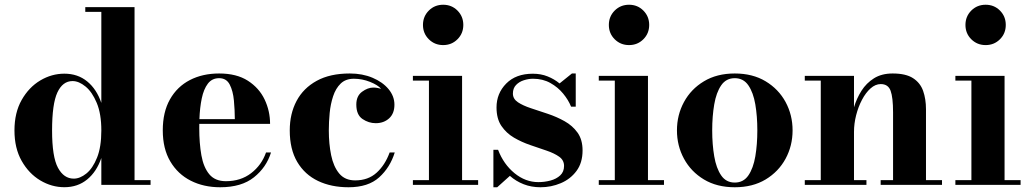

<svg xmlns="http://www.w3.org/2000/svg" viewBox="-20 -780 4349 810"><path d="M615.2 -20V0H407.5V-113.5Q387.9 -55.9 348 -23.1Q308.1 9.8 251.5 9.8Q198 9.8 149.9 -18.9Q101.8 -47.6 71.4 -101.2Q41 -154.8 41 -229.7Q41 -304.7 71.4 -358.3Q101.8 -411.9 149.9 -440.6Q198 -469.2 251.5 -469.2Q308.1 -469.2 348 -436.4Q387.9 -403.6 407.5 -345.9V-730H339.8V-750H547.6V-20ZM407.5 -229.7Q407.5 -299.6 388.2 -345.8Q368.9 -392.1 340.8 -415Q312.7 -438 286.1 -438Q244.4 -438 222 -389.8Q199.7 -341.6 199.7 -229.7Q199.7 -118.2 224.5 -72.3Q249.3 -26.4 291 -26.4Q317.6 -26.4 344.5 -48.1Q371.3 -69.8 389.4 -114.9Q407.5 -159.9 407.5 -229.7Z M1123.3 -136.7Q1104 -74 1051.4 -32Q998.8 10 908.9 10Q839.4 10 784.7 -17.7Q730 -45.4 698.4 -99Q666.7 -152.6 666.7 -230Q666.7 -307.4 697.1 -361Q727.5 -414.6 781.1 -442.3Q834.7 -470 904.5 -470Q978 -470 1025.6 -439.5Q1073.2 -408.9 1096.3 -360.4Q1119.4 -311.8 1119.4 -257.3H820.8Q820.6 -248.8 820.6 -240Q820.6 -175.5 829.6 -124.9Q838.6 -74.2 862.9 -44.9Q887.2 -15.6 932.9 -15.6Q995.6 -15.6 1039.7 -49.6Q1083.7 -83.5 1102.3 -136.7ZM904.5 -450.2Q874.5 -450.2 856.9 -427.1Q839.4 -404.1 831.2 -364.9Q823 -325.7 821.3 -277.3H970.7Q970.5 -315.9 966.8 -356Q963.1 -396 949.2 -423.1Q935.3 -450.2 904.5 -450.2Z M1587.6 -405.5Q1573.7 -421.6 1540.8 -434.7Q1507.8 -447.8 1472.9 -447.8Q1438.2 -447.8 1417.2 -427.4Q1396.2 -407 1385.4 -374.1Q1374.5 -341.3 1370.8 -303.2Q1367.2 -265.1 1367.2 -230Q1367.2 -173.1 1377.1 -125Q1387 -76.9 1411.1 -48Q1435.3 -19 1478.3 -19Q1533.2 -19 1568.8 -51.4Q1604.5 -83.7 1623.8 -136.7H1645.3Q1626 -74 1579.8 -32Q1533.7 10 1450.4 10Q1377.4 10 1321.5 -16.7Q1265.6 -43.5 1234 -96.8Q1202.4 -150.1 1202.4 -230Q1202.4 -300 1231.1 -354.1Q1259.8 -408.2 1316.2 -439.1Q1372.6 -470 1455.6 -470Q1509 -470 1551.8 -451.9Q1594.5 -433.8 1619.3 -403.9Q1644 -374 1644 -338.4Q1644 -301 1621.5 -280.6Q1598.9 -260.3 1565.2 -260.3Q1535.2 -260.3 1509.2 -278Q1483.2 -295.7 1483.2 -338.9Q1483.2 -375 1507.3 -392.8Q1531.5 -410.6 1554.9 -410.6Q1565.2 -410.6 1573.5 -408.8Q1581.8 -407 1587.6 -405.5Z M1764.4 -674.8Q1764.4 -710.7 1789.1 -735.4Q1813.7 -760 1849.6 -760Q1885.5 -760 1910 -735.4Q1934.6 -710.7 1934.6 -674.8Q1934.6 -638.9 1910 -614.4Q1885.5 -589.8 1849.6 -589.8Q1813.7 -589.8 1789.1 -614.4Q1764.4 -638.9 1764.4 -674.8ZM1721.9 -20H1789.6V-439.9H1721.9V-460H1929.4V-20H1997.1V0H1721.9Z M2077.6 10H2061.5V-147.9H2081.3Q2104.5 -87.2 2150.6 -49.4Q2196.8 -11.7 2251 -11.7Q2277.6 -11.7 2302.5 -18.4Q2327.4 -25.1 2343.5 -40.2Q2359.6 -55.2 2359.6 -80.1Q2359.6 -104.2 2339 -118.9Q2318.4 -133.5 2286 -144.5Q2253.7 -155.5 2217.2 -168Q2180.7 -180.4 2148.3 -199.3Q2116 -218.3 2095.3 -248.7Q2074.7 -279.1 2074.7 -326.7Q2074.7 -386 2115.6 -427.5Q2156.5 -469 2227.8 -469Q2262.2 -469 2290.4 -457.6Q2318.6 -446.3 2340.6 -428L2392.8 -470H2408.9V-330.1H2389.2Q2377.9 -358.2 2355.8 -385.1Q2333.7 -412.1 2301.8 -429.9Q2269.8 -447.8 2228.8 -447.8Q2209.7 -447.8 2190.1 -441.5Q2170.4 -435.3 2157.1 -421.5Q2143.8 -407.7 2143.8 -385.3Q2143.8 -362.8 2165 -348.6Q2186.3 -334.5 2219.7 -323.5Q2253.2 -312.5 2290.8 -299.9Q2328.4 -287.4 2361.8 -268.7Q2395.3 -250 2416.5 -220.5Q2437.7 -190.9 2437.7 -145.3Q2437.7 -93.3 2412.1 -58.8Q2386.5 -24.4 2345.8 -7.2Q2305.2 10 2260 10Q2221.9 10 2189.3 -2.7Q2156.7 -15.4 2131.1 -38.1Z M2548.6 -674.8Q2548.6 -710.7 2573.2 -735.4Q2597.9 -760 2633.8 -760Q2669.7 -760 2694.2 -735.4Q2718.8 -710.7 2718.8 -674.8Q2718.8 -638.9 2694.2 -614.4Q2669.7 -589.8 2633.8 -589.8Q2597.9 -589.8 2573.2 -614.4Q2548.6 -638.9 2548.6 -674.8ZM2506.1 -20H2573.7V-439.9H2506.1V-460H2713.6V-20H2781.2V0H2506.1Z M2835.9 -230Q2835.9 -294.9 2865.5 -349.5Q2895 -404.1 2949.7 -437Q3004.4 -470 3079.8 -470Q3155.3 -470 3210 -437Q3264.6 -404.1 3294.2 -349.5Q3323.7 -294.9 3323.7 -230Q3323.7 -165 3294.2 -110.5Q3264.6 -55.9 3210 -22.9Q3155.3 10 3079.8 10Q3004.4 10 2949.7 -22.9Q2895 -55.9 2865.5 -110.5Q2835.9 -165 2835.9 -230ZM2984.6 -230Q2984.6 -170.4 2993.2 -120.4Q3001.7 -70.3 3022.5 -40Q3043.2 -9.8 3079.8 -9.8Q3116.5 -9.8 3137.2 -40Q3158 -70.3 3166.5 -120.4Q3175 -170.4 3175 -230Q3175 -289.6 3166.5 -339.6Q3158 -389.6 3137.2 -419.9Q3116.5 -450.2 3079.8 -450.2Q3043.2 -450.2 3022.5 -419.9Q3001.7 -389.6 2993.2 -339.6Q2984.6 -289.6 2984.6 -230Z M3375.2 -20H3442.6V-439.9H3375.2V-460H3582.8V-327.4Q3593.8 -364.5 3614.3 -397Q3634.8 -429.4 3667.1 -449.7Q3699.5 -470 3745.8 -470Q3801.3 -470 3831.8 -450.3Q3862.3 -430.7 3874.4 -396.6Q3886.5 -362.5 3886.5 -319.1V-20H3954.1V0H3695.3V-20H3747.6V-306.2Q3747.6 -369.1 3737.2 -397.2Q3726.8 -425.3 3695.6 -425.3Q3673.1 -425.3 3652.7 -407.1Q3632.3 -388.9 3616.6 -359.1Q3600.8 -329.3 3591.8 -293.8Q3582.8 -258.3 3582.8 -223.6V-20H3635.3V0H3375.2Z M4053 -674.8Q4053 -710.7 4077.6 -735.4Q4102.3 -760 4138.2 -760Q4174.1 -760 4198.6 -735.4Q4223.1 -710.7 4223.1 -674.8Q4223.1 -638.9 4198.6 -614.4Q4174.1 -589.8 4138.2 -589.8Q4102.3 -589.8 4077.6 -614.4Q4053 -638.9 4053 -674.8ZM4010.5 -20H4078.1V-439.9H4010.5V-460H4218V-20H4285.6V0H4010.5Z"/></svg>

Font: Bodoni* 11
Style: Bold
Weight: 700
Version: Version 2.000; ttfautohint (v1.8.1)